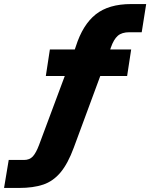

<svg xmlns="http://www.w3.org/2000/svg" viewBox="-69 -736 741 947"><path d="M-49 191 -26 53H49Q77 53 93 35.5Q109 18 124 -22L259 -384L287 -361H157L177 -492H329L293 -472L305 -507Q339 -614 403 -665Q467 -716 578 -716H652L630 -577H569Q532 -577 512 -559.5Q492 -542 478 -502L468 -472L448 -492H578L558 -361H407L434 -384L295 -8Q266 71 229.5 114.5Q193 158 144 174.5Q95 191 25 191Z"/></svg>

Font: Nunito Sans 12pt Black
Style: Italic
Weight: 900
Italic angle: -9°
Designer: Vernon Adams
Foundry: Vernon Adams
Version: Version 3.101;gftools[0.9.27]